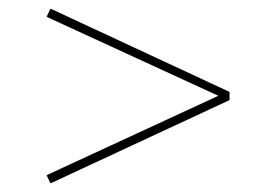

<svg xmlns="http://www.w3.org/2000/svg" viewBox="-20 -453 590 445"><path d="M512 -240V-221L97 -28L88 -47L486 -231L88 -414L97 -433Z"/></svg>

Font: Ysabeau Infant Extralight
Style: Italic
Weight: 200
Italic angle: -12°
Designer: Christian Thalmann (Catharsis Fonts)
Version: Version 0.003